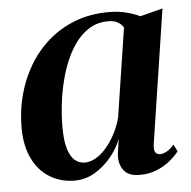

<svg xmlns="http://www.w3.org/2000/svg" viewBox="-44 -569 621 624"><g transform="rotate(-5 266.5 -257.0)"><path d="M441.5 -86Q438.5 -65.5 443.8 -58Q449 -50.5 459.5 -50.5Q469 -50.5 480.8 -56.8Q492.5 -63 505 -77.5L516.5 -55Q506.5 -41.5 488.2 -26Q470 -10.5 444.5 0.2Q419 11 387 11Q350 11 334.5 -10.8Q319 -32.5 322.5 -65L329.5 -111.5Q318 -81.5 295 -53.5Q272 -25.5 241.5 -7.2Q211 11 175 11Q131 11 95.2 -10.5Q59.5 -32 38.8 -73.5Q18 -115 18 -175.5Q18 -229 31.2 -280Q44.5 -331 70.5 -375.2Q96.5 -419.5 134.5 -453Q172.5 -486.5 222.5 -505.8Q272.5 -525 333.5 -525Q363 -525 388.2 -518.8Q413.5 -512.5 434.5 -502.5L508 -521.5ZM378 -470.5Q373 -480.5 360.5 -488Q348 -495.5 328.5 -495.5Q290 -495.5 260.8 -475Q231.5 -454.5 210.5 -420Q189.5 -385.5 176.2 -342.5Q163 -299.5 156.8 -254Q150.5 -208.5 150.5 -166.5Q150.5 -121 158.8 -94.2Q167 -67.5 181.2 -56Q195.5 -44.5 213.5 -44.5Q231 -44.5 249 -54.8Q267 -65 283.2 -83.8Q299.5 -102.5 312.8 -127.5Q326 -152.5 333.5 -181Z"/></g></svg>

Font: Merriweather 120pt SemiBold
Style: Italic
Weight: 600
Italic angle: -7.8°
Version: Version 2.101